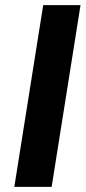

<svg xmlns="http://www.w3.org/2000/svg" viewBox="-20 -731 335 751"><path d="M36 0H182L295 -711H149Z"/></svg>

Font: Asimov Pro
Style: BdObl
Weight: 700
Designer: Google
Version: Version 2.000980; 2014